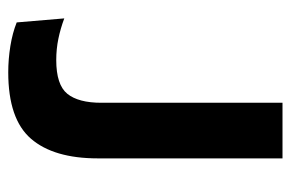

<svg xmlns="http://www.w3.org/2000/svg" viewBox="-137 -542 688 454"><g transform="rotate(90 207.0 -315.0)"><path d="M151 9.5Q120 9.5 89 4.5Q58 -0.5 33 -10.5L23.5 -123Q47.5 -114 71.8 -109Q96 -104 122 -104Q180.5 -104 201.8 -130.2Q223 -156.5 223 -210.5V-639H354.5V-202.5Q354.5 -98 308 -44.2Q261.5 9.5 151 9.5Z"/></g></svg>

Font: Anek Malayalam SemiBold
Style: Regular
Weight: 600
Version: Version 1.003